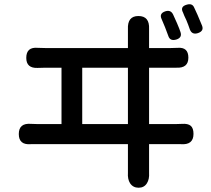

<svg xmlns="http://www.w3.org/2000/svg" viewBox="-20 -840 988 899"><path d="M629 39Q603 39 589 18Q577 -1 579 -31Q579 -42 579 -52V-165H368H158Q142 -165 125 -165Q68 -160 68 -212.5Q68 -265 126 -260Q137 -259 158 -259H268V-523H194Q169 -523 156 -522Q103 -520 103 -569Q103 -621 157 -616Q169 -615 194 -615H579V-692Q579 -698 579 -703Q576 -765 628 -765Q681 -765 678 -704Q678 -698 678 -692V-615H777Q801 -615 812 -616Q862 -620 862 -570Q862 -520 805 -523Q791 -523 777 -523H678V-259H801Q822 -259 832 -260Q860 -262 873 -251Q886 -240 886 -213Q886 -160 826 -165Q814 -165 801 -165H678V-54Q678 -43 678 -31Q680 -1 668 18Q655 39 629 39ZM365 -259H579V-523H472H365ZM768 -672Q753 -714 737 -750Q724 -777 754 -787Q779 -795 790 -773L791 -771Q803 -745 809 -731Q821 -703 825 -690Q834 -664 806 -655Q776 -646 768 -672ZM869 -702Q867 -709 861.5 -723Q856 -737 853 -744.5Q850 -752 843 -766Q839 -776 837 -781Q822 -809 854 -818Q880 -826 889 -805Q902 -779 926 -720Q936 -695 907 -685Q879 -676 869 -702Z"/></svg>

Font: GenSenRounded TW M
Style: Regular
Weight: 500
Version: Version 1.501;PS 1;hotconv 16.6.51;makeotf.lib2.5.65220